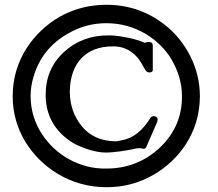

<svg xmlns="http://www.w3.org/2000/svg" viewBox="-20 -749 910 803"><path d="M33 -347C33 -278 51 -214 86 -156C149 -53 269 34 426 34C496 34 562 17 622 -18C726 -78 816 -192 816 -347C816 -472 752 -577 677 -639C604 -699 520 -729 425 -729C354 -729 288 -712 228 -678C124 -617 33 -502 33 -347ZM120 -427C143 -507 192 -568 265 -609C315 -638 368 -652 425 -652C549 -652 648 -583 697 -501C726 -451 741 -400 741 -348C742 -263 711 -191 649 -132C586 -73 511 -44 424 -44C368 -43 316 -57 267 -84C183 -131 108 -225 108 -347C108 -374 112 -401 120 -427ZM626 -263H622C616 -263 611 -260 608 -254C576 -203 538 -172 493 -163C484 -162 474 -158 463 -158C404 -159 357 -179 323 -220C289 -261 272 -310 272 -366C273 -481 336 -555 451 -555C508 -556 551 -527 581 -468V-467C582 -466 583 -464 584 -463C589 -452 596 -446 604 -446C615 -446 620 -450 619 -459V-557C619 -568 614 -573 605 -573H596L585 -570C583 -571 579 -572 573 -575C548 -586 478 -601 437 -601C362 -602 298 -578 248 -532C196 -484 171 -425 171 -352C171 -280 198 -221 251 -176C266 -163 284 -151 305 -141C331 -129 379 -111 422 -111C459 -111 512 -120 536 -125C547 -127 549 -129 559 -129H566C569 -129 572 -129 575 -128C576 -127 578 -126 583 -127C588 -128 591 -131 593 -137L637 -238C638 -241 639 -244 639 -247V-252C639 -257 631 -263 626 -263Z"/></svg>

Font: fbb
Style: Bold Italic
Weight: 700
Italic angle: -12°
Designer: David J. Perry, Michael Sharpe
Version: Version 0.991